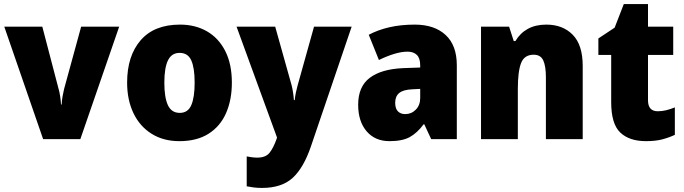

<svg xmlns="http://www.w3.org/2000/svg" viewBox="-20 -684 3364 944"><path d="M192 0 1 -553H188L268 -247Q272 -234 275.5 -212.5Q279 -191 280 -170H283Q284 -190 287.5 -210Q291 -230 295 -246L379 -553H566L375 0Z M1120 -278Q1120 -193 1091.5 -128Q1063 -63 1005.5 -26.5Q948 10 862 10Q783 10 725 -26.5Q667 -63 636 -128Q605 -193 605 -278Q605 -409 671.5 -486Q738 -563 865 -563Q940 -563 997.5 -530Q1055 -497 1087.5 -433Q1120 -369 1120 -278ZM788 -277Q788 -205 805.5 -167Q823 -129 864 -129Q904 -129 920.5 -167Q937 -205 937 -278Q937 -350 920.5 -387Q904 -424 863 -424Q824 -424 806 -387.5Q788 -351 788 -277Z M1143 -553H1333L1414 -264Q1418 -248 1421 -228Q1424 -208 1425 -192H1429Q1431 -211 1434.5 -228Q1438 -245 1443 -263L1524 -553H1709L1509 35Q1473 141 1419 190.5Q1365 240 1268 240Q1245 240 1226.5 237.5Q1208 235 1193 232V85Q1204 87 1217.5 89Q1231 91 1245 91Q1286 91 1305 67.5Q1324 44 1340 -1L1342 -8Z M2019 -563Q2116 -563 2171 -512Q2226 -461 2226 -363V0H2100L2066 -73H2063Q2031 -30 1994.5 -10Q1958 10 1895 10Q1824 10 1782.5 -38.5Q1741 -87 1741 -169Q1741 -258 1797.5 -301Q1854 -344 1961 -349L2046 -352V-362Q2046 -398 2029.5 -414Q2013 -430 1984 -430Q1954 -430 1918 -419Q1882 -408 1843 -389L1793 -513Q1838 -537 1894.5 -550Q1951 -563 2019 -563ZM2008 -245Q1962 -243 1942.5 -226.5Q1923 -210 1923 -179Q1923 -150 1936.5 -136.5Q1950 -123 1972 -123Q2003 -123 2024.5 -145Q2046 -167 2046 -202V-247Z M2666 -563Q2747 -563 2796 -513Q2845 -463 2845 -360V0H2664V-304Q2664 -359 2651 -387Q2638 -415 2604 -415Q2558 -415 2542 -374Q2526 -333 2526 -246V0H2345V-553H2483L2506 -482H2514Q2537 -521 2575 -542Q2613 -563 2666 -563Z M3214 -137Q3235 -137 3255.5 -142Q3276 -147 3298 -156V-21Q3268 -7 3235 1.5Q3202 10 3156 10Q3074 10 3029.5 -32.5Q2985 -75 2985 -182V-414H2922V-495L3002 -548L3047 -664H3166V-553H3290V-414H3166V-191Q3166 -137 3214 -137Z"/></svg>

Font: Noto Sans Tamil SemiCondensed Black
Style: Regular
Weight: 900
Width: 4
Designer: Jelle Bosma - Monotype Design Team
Foundry: Monotype Imaging Inc.
Version: Version 2.004; ttfautohint (v1.8.4.7-5d5b)